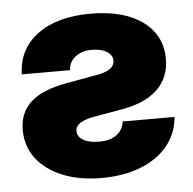

<svg xmlns="http://www.w3.org/2000/svg" viewBox="-44 -570 630 628"><g transform="rotate(-5 271.0 -256.5)"><path d="M34.2 -347.7Q36.6 -430.2 100.8 -478Q165 -525.9 274.9 -525.9Q383.8 -525.9 446 -480.5Q508.3 -435.1 508.3 -357.9Q508.3 -296.4 468.3 -257.6Q428.2 -218.8 352.1 -205.6L257.8 -189Q196.3 -178.2 196.3 -147.5Q196.3 -128.9 215.1 -117.7Q233.9 -106.4 268.1 -106.4Q304.2 -106.4 325.2 -122.3Q346.2 -138.2 349.6 -165.5H520Q515.1 -110.8 482.2 -70.8Q449.2 -30.8 393.3 -9Q337.4 12.7 265.1 12.7Q192.4 12.7 137.5 -9.8Q82.5 -32.2 52 -72.5Q21.5 -112.8 21.5 -166Q21.5 -222.7 59.3 -257.3Q97.2 -292 177.2 -306.2L282.2 -325.2Q336.9 -335.4 336.9 -366.2Q336.9 -384.3 318.8 -396Q300.8 -407.7 268.6 -407.7Q235.8 -407.7 214.6 -390.6Q193.4 -373.5 192.9 -347.7Z"/></g></svg>

Font: Inter Display Extra Bold
Style: Regular
Weight: 800
Designer: Rasmus Andersson
Foundry: rsms
Version: Version 4.000;git-4fc901f